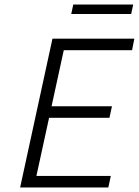

<svg xmlns="http://www.w3.org/2000/svg" viewBox="-20 -829 614 849"><path d="M262 -607 208 -359H475L464 -308H197L141 -51H470L459 0H69L212 -658H574L564 -607ZM304 -809H569L560 -767H295Z"/></svg>

Font: Ysabeau Semilight
Style: Italic
Weight: 300
Italic angle: -12°
Designer: Christian Thalmann (Catharsis Fonts)
Version: Version 0.003